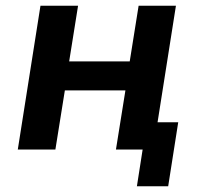

<svg xmlns="http://www.w3.org/2000/svg" viewBox="-20 -521 706 669"><path d="M457 128 477 0H384L417 -206H206L173 0H42L121 -501H252L221 -307H432L463 -501H593L529 -95H601L566 128Z"/></svg>

Font: Nunito Sans 7pt SemiCondensed
Style: Bold Italic
Weight: 700
Width: 4
Italic angle: -9°
Designer: Vernon Adams
Foundry: Vernon Adams
Version: Version 3.101;gftools[0.9.27]